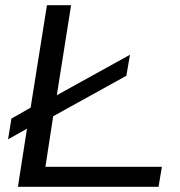

<svg xmlns="http://www.w3.org/2000/svg" viewBox="-20 -720 694 740"><path d="M49 0 84 -224 11 -183 24 -263 98 -305 161 -700H254L199 -353L481 -509L467 -428L185 -272L155 -77H604L591 0Z"/></svg>

Font: Georama Extended
Style: Italic
Weight: 400
Width: 7
Italic angle: -9°
Designer: Jean-Baptiste Levee
Foundry: Production Type
Version: Version 1.000